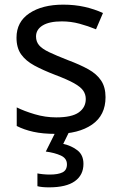

<svg xmlns="http://www.w3.org/2000/svg" viewBox="-20 -566 519 826"><path d="M434 -148Q434 -70 376 -30Q318 10 220 10Q164 10 123.5 1Q83 -8 52 -24V-104Q84 -88 129.5 -74.5Q175 -61 222 -61Q289 -61 319 -82.5Q349 -104 349 -140Q349 -160 338 -176Q327 -192 298.5 -208Q270 -224 217 -244Q165 -264 128 -284Q91 -304 71 -332Q51 -360 51 -404Q51 -472 106.5 -509Q162 -546 252 -546Q301 -546 343.5 -536.5Q386 -527 423 -510L393 -440Q359 -454 322 -464Q285 -474 246 -474Q192 -474 163.5 -456.5Q135 -439 135 -409Q135 -387 148 -371.5Q161 -356 191.5 -341.5Q222 -327 273 -307Q324 -288 360 -268Q396 -248 415 -219.5Q434 -191 434 -148ZM339 139Q339 187 302 213.5Q265 240 191 240Q159 240 141 235V180Q150 182 165 183.5Q180 185 194 185Q230 185 249 175.5Q268 166 268 141Q268 115 241.5 103Q215 91 177 86L220 0H278L252 53Q288 61 313.5 81Q339 101 339 139Z"/></svg>

Font: Noto Sans Palmyrene
Style: Regular
Weight: 400
Designer: Monotype Design Team
Foundry: Monotype Imaging Inc.
Version: Version 2.001; ttfautohint (v1.8.4.7-5d5b)